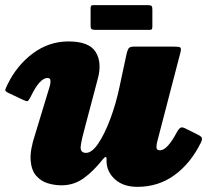

<svg xmlns="http://www.w3.org/2000/svg" viewBox="-27 -701 833 746"><path d="M1.5 -371.5Q38.5 -447.5 101 -493.8Q163.5 -540 239 -540Q319.5 -540 344.8 -499Q370 -458 353 -395L304 -210Q290.5 -162 286.8 -134.5Q283 -107 307.5 -107Q330 -107 354.8 -143.5Q379.5 -180 401.5 -238.8Q423.5 -297.5 437.5 -364L464 -488Q467 -502.5 471.5 -511.2Q476 -520 493.5 -520H644.5Q666.5 -520 672.5 -517.2Q678.5 -514.5 674 -497L584 -151Q581 -140 581 -128.5Q581 -117 594.5 -117Q623 -117 660 -187Q665.5 -197.5 672 -203.2Q678.5 -209 691 -203L734.5 -181.5Q749 -175 755 -168.8Q761 -162.5 754 -148Q714.5 -67 651.5 -21Q588.5 25 507 25Q452 25 419.8 -4.2Q387.5 -33.5 387 -75V-85Q387 -91.5 383 -90.8Q379 -90 372.5 -82Q335 -34.5 297.2 -7.8Q259.5 19 212 19Q185 19 158.5 11Q132 3 113.5 -18.2Q95 -39.5 92 -78.2Q89 -117 109.5 -179L166 -365Q169.5 -376.5 169.2 -387.2Q169 -398 157 -398Q143.5 -398 127.8 -381.8Q112 -365.5 91.5 -324Q84 -309.5 80.2 -308Q76.5 -306.5 60.5 -314L6.5 -339.5Q-8 -346.5 -6.5 -352Q-5 -357.5 1.5 -371.5ZM325 -601V-667.5Q325 -674.5 326.8 -677.8Q328.5 -681 335 -681H548Q557.5 -681 561.2 -678.2Q565 -675.5 565 -665.5V-600Q565 -592 563.5 -588.5Q562 -585 554 -585H342.5Q333 -585 329 -587.8Q325 -590.5 325 -601Z"/></svg>

Font: Besley* Fatface
Style: Italic
Weight: 900
Italic angle: -13°
Designer: Owen Earl
Foundry: indestructible type*
Version: Version 3.000; ttfautohint (v1.8.3)